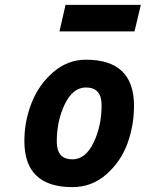

<svg xmlns="http://www.w3.org/2000/svg" viewBox="-20 -756 598 788"><path d="M333 -511Q530 -511 530 -322Q530 -241 503 -167Q476 -93 416.5 -40.5Q357 12 277 12Q80 12 80 -177Q80 -257 109 -332Q138 -407 197.5 -459Q257 -511 333 -511ZM277 -102Q331 -102 364 -170.5Q397 -239 397 -324Q397 -397 333 -397Q279 -397 246 -328.5Q213 -260 213 -175Q213 -102 277 -102ZM224 -627 249 -736H558L532 -627Z"/></svg>

Font: Titillium Web
Style: Bold Italic
Weight: 700
Italic angle: -13°
Version: Version 1.002;PS 57.000;hotconv 1.0.70;makeotf.lib2.5.55311